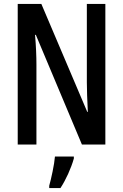

<svg xmlns="http://www.w3.org/2000/svg" viewBox="-20 -734 625 975"><path d="M515 0V-714H421V-316C421 -278 423 -228 426 -166H423L190 -714H70V0H165V-407C165 -448 163 -498 158 -557H162L396 0ZM355 71V61H259C256 101 240 174 230 209V221H287C314 180 341 121 355 71Z"/></svg>

Font: Noto Sans Khmer ExtraCondensed Medium
Style: Regular
Weight: 500
Width: 2
Designer: Danh Hong and the Monotype Design Team
Foundry: Monotype Imaging Inc.
Version: Version 2.004